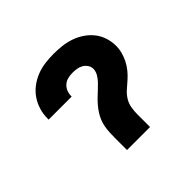

<svg xmlns="http://www.w3.org/2000/svg" viewBox="-131 -700 861 861"><g transform="rotate(-45 300.0 -269.0)"><path d="M227 0V-79Q227 -96 228 -113Q229 -130 232 -146.5Q235 -163 241.5 -178.5Q248 -194 257 -208Q266 -222 277 -235Q288 -248 300 -259.5Q312 -271 324.5 -282.5Q337 -294 348.5 -306Q360 -318 369 -333Q378 -348 378 -365Q378 -378 370 -389.5Q362 -401 350.5 -407.5Q339 -414 325.5 -416Q312 -418 299 -418Q284 -418 269.5 -414.5Q255 -411 243.5 -401Q232 -391 226.5 -377Q221 -363 221 -348Q221 -348 221 -347Q221 -346 221 -345H75Q75 -347 75 -349Q75 -351 75 -353Q75 -380 83 -406.5Q91 -433 106.5 -455.5Q122 -478 144 -494.5Q166 -511 191.5 -521Q217 -531 244.5 -534.5Q272 -538 299 -538Q325 -538 351.5 -535Q378 -532 403 -523.5Q428 -515 450.5 -500Q473 -485 489.5 -464.5Q506 -444 514.5 -418Q523 -392 523 -366Q523 -345 517.5 -324.5Q512 -304 502.5 -285.5Q493 -267 479.5 -250.5Q466 -234 450 -220Q434 -206 418 -192Q402 -178 391 -160Q380 -142 376.5 -121.5Q373 -101 373 -80V0Z"/></g></svg>

Font: Iosevka Curly Heavy Extended
Style: Regular
Weight: 900
Width: 7
Monospace: yes
Designer: Belleve Invis
Foundry: Belleve Invis
Version: Version 11.1.0; ttfautohint (v1.8.3)